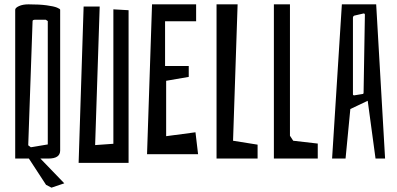

<svg xmlns="http://www.w3.org/2000/svg" viewBox="-20 -730 1826 884"><path d="M111 -710Q162 -710 195 -705.5Q228 -701 242.5 -695Q257 -689 257 -685V-37Q257 0 203 0H166L276 114L217 134L192 121L113 0H50V-685Q50 -694 67.5 -702Q85 -710 111 -710ZM191 -639H139Q130 -638 130 -633L110 -61L122 -52L200 -65V-633Z M439 -700 418 -62 502 -68V-687L572 -683V20H342L365 -700Z M892 -20H657L680 -710H883V-632H740V-426H849V-376L745 -358V-103L880 -121Z M1166 0H977V-710H1074L1053 -82L1166 -64Z M1443 0H1241V-710H1315V-105L1330 -82L1443 -69Z M1753 0H1709L1673 -266L1593 -228L1571 0H1509L1554 -710H1712ZM1654 -668 1611 -658Q1605 -655 1605 -648V-296Q1605 -291 1611 -291L1648 -297Q1654 -297 1654 -303L1660 -662Q1660 -668 1654 -668Z"/></svg>

Font: Bahiana
Style: Regular
Weight: 400
Designer: Pablo Cosgaya & Dani Raskovsky
Foundry: Pablo Cosgaya & Dani Raskovsky
Version: Version 1.005